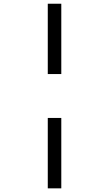

<svg xmlns="http://www.w3.org/2000/svg" viewBox="-20 -780 591 1040"><path d="M238.8 -759.8H312V-378.9H238.8ZM238.8 -141.1H312V240.2H238.8Z"/></svg>

Font: Puppies Kittens
Style: Regular
Weight: 400
Foundry: Ascender Corporation and Peter Mawhorter
Version: Version 0.1